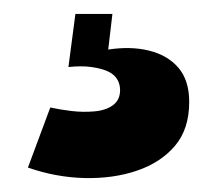

<svg xmlns="http://www.w3.org/2000/svg" viewBox="-20 -28 311 275"><path d="M20 212 52 126Q66 129 82.5 131Q99 133 115.5 131.5Q132 130 142 122.5Q152 115 152 101Q152 92 147.5 85Q143 78 134 74Q125 70 111 68Q97 66 78 68L88 -8H141L135 43Q167 38 193.5 44.5Q220 51 235.5 69Q251 87 251 118Q251 157 230.5 181Q210 205 176 216.5Q142 228 101 227Q60 226 20 212Z"/></svg>

Font: Bricolage Grotesque 24pt Condensed ExtraBold
Style: Regular
Weight: 800
Width: 3
Designer: Mathieu Triay
Foundry: Atelier Triay
Version: Version 1.001;gftools[0.9.33.dev8+g029e19f]